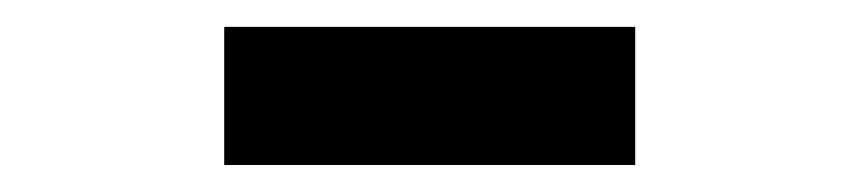

<svg xmlns="http://www.w3.org/2000/svg" viewBox="-20 -738 640 143"><path d="M147 -615.1H453.1V-718H147Z"/></svg>

Font: Margiela Mono Bold
Style: Regular
Weight: 700
Designer: Mike Abbink, Paul van der Laan, Pieter van Rosmalen
Foundry: Bold Monday
Version: Version 2.003 2021